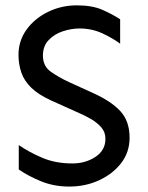

<svg xmlns="http://www.w3.org/2000/svg" viewBox="-20 -684 551 714"><path d="M237.3 9.8Q180.7 9.8 132.8 -9.8Q85 -29.3 49.8 -53.7V-144.5Q87.9 -118.2 137.2 -97.2Q186.5 -76.2 249 -76.2Q297.9 -76.2 335 -100.6Q372.1 -125 372.1 -168Q372.1 -192.4 356.9 -210Q341.8 -227.5 320.3 -240.2Q298.8 -252.9 278.3 -261.7L169.9 -310.5Q123 -332 96.7 -357.4Q70.3 -382.8 59.6 -413.6Q48.8 -444.3 48.8 -480.5Q48.8 -532.2 78.6 -573.7Q108.4 -615.2 158.2 -639.6Q208 -664.1 265.6 -664.1Q323.2 -664.1 360.8 -647.5Q398.4 -630.9 426.8 -612.3V-521.5Q399.4 -542 360.4 -560.1Q321.3 -578.1 275.4 -578.1Q246.1 -578.1 214.4 -567.9Q182.6 -557.6 161.1 -535.2Q139.6 -512.7 139.6 -477.5Q139.6 -438.5 168 -418Q196.3 -397.5 236.3 -378.9L326.2 -337.9Q393.6 -307.6 427.7 -270.5Q461.9 -233.4 461.9 -171.9Q461.9 -118.2 430.7 -77.6Q399.4 -37.1 348.6 -13.7Q297.9 9.8 237.3 9.8Z"/></svg>

Font: Sen
Style: Regular
Weight: 400
Designer: Kosal Sen, Philatype
Foundry: Philatype
Version: Version 2.000;gftools[0.9.31]